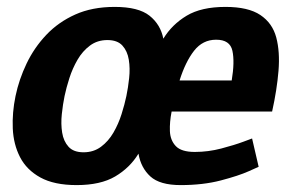

<svg xmlns="http://www.w3.org/2000/svg" viewBox="-20 -528 843 556"><path d="M222 -87Q251 -87 272.5 -103Q294 -119 308.5 -144Q323 -169 332 -197.5Q341 -226 346 -250Q351 -274 354 -302Q357 -330 353 -355Q349 -380 334.5 -396Q320 -412 291 -412Q262 -412 240.5 -396Q219 -380 204.5 -355Q190 -330 181 -302Q172 -274 167 -250Q162 -226 159 -197.5Q156 -169 160 -144Q164 -119 178.5 -103Q193 -87 222 -87ZM202 8Q137 8 97 -14Q57 -36 38 -73Q19 -110 17 -156Q15 -202 25 -250Q35 -298 57 -344Q79 -390 114 -427Q149 -464 198 -486Q247 -508 312 -508Q381 -508 413 -482.5Q445 -457 453 -416Q478 -457 520.5 -482.5Q563 -508 633 -508Q699 -508 734 -484.5Q769 -461 780 -419.5Q791 -378 786.5 -323Q782 -268 768 -205H477Q471 -175 472 -148.5Q473 -122 489 -105Q505 -88 544 -88Q583 -88 621 -98Q659 -108 684.5 -117.5Q710 -127 710 -127L729 -45Q729 -45 700 -32Q671 -19 619.5 -5.5Q568 8 503 8Q443 8 415.5 -17Q388 -42 381 -83Q356 -42 313.5 -17Q271 8 202 8ZM606 -413Q567 -413 542 -381Q517 -349 500 -295H651Q660 -349 653 -381Q646 -413 606 -413Z"/></svg>

Font: Epunda Sans
Style: Bold Italic
Weight: 700
Italic angle: -12.0243°
Designer: Simon Atzbach
Foundry: typofactur
Version: Version 2.204; ttfautohint (v1.8.4.7-5d5b)